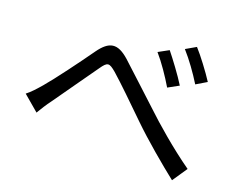

<svg xmlns="http://www.w3.org/2000/svg" viewBox="-95 -853 1191 964"><g transform="rotate(15 500.0 -371.5)"><path d="M689 -660 632 -635C665 -590 700 -527 725 -475L784 -501C760 -549 714 -623 689 -660ZM817 -711 761 -685C795 -640 831 -579 857 -527L915 -555C891 -601 844 -676 817 -711ZM47 -262 124 -184C139 -205 161 -235 183 -259C228 -313 323 -424 370 -480C404 -521 413 -520 450 -483C496 -435 566 -353 634 -274C702 -195 801 -96 869 -32L930 -107C834 -188 735 -291 682 -351C617 -422 542 -506 491 -561C429 -627 385 -621 330 -557C269 -485 170 -373 121 -325C94 -299 72 -278 47 -262Z"/></g></svg>

Font: Noto Sans T Chinese Regular
Style: Regular
Weight: 400
Designer: Ryoko NISHIZUKA (kana & ideographs); Paul D. Hunt (Latin, Greek & Cyrillic); Wenlong ZHANG (bopomofo); Sandoll Communica
Foundry: Adobe Systems Incorporated
Version: Version 1.000;PS 1;hotconv 1.0.78;makeotf.lib2.5.61930